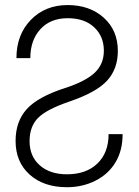

<svg xmlns="http://www.w3.org/2000/svg" viewBox="-20 -741 557 770"><path d="M98.6 -174.8Q98.6 -114.3 139.4 -78.1Q180.2 -42 248.5 -42Q325.7 -42 370.6 -85.2Q415.5 -128.4 415.5 -203.1H471.7Q471.7 -137.2 443.1 -89.8Q414.6 -42.5 362.8 -16.4Q311 9.8 248.5 9.8Q155.3 9.8 98.9 -40.8Q42.5 -91.3 42.5 -175.8Q42.5 -253.9 87.4 -303.5Q132.3 -353 240.2 -387.7Q321.8 -414.1 359.1 -448.7Q396.5 -483.4 396.5 -537.6Q396.5 -595.2 357.7 -631.6Q318.8 -668 251.5 -668Q182.1 -668 141.8 -623.8Q101.6 -579.6 101.6 -507.8H45.9Q45.9 -601.6 103.5 -661.1Q161.1 -720.7 251.5 -720.7Q339.8 -720.7 396.2 -669.9Q452.6 -619.1 452.6 -536.6Q452.6 -464.8 409.7 -417.7Q366.7 -370.6 257.8 -333.5Q166 -302.2 132.3 -267.8Q98.6 -233.4 98.6 -174.8Z"/></svg>

Font: Roboto Condensed Light
Style: Regular
Weight: 300
Designer: Google
Version: Version 2.134; 2016